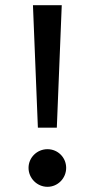

<svg xmlns="http://www.w3.org/2000/svg" viewBox="-20 -720 365 740"><path d="M126 -228H199L218 -700H107ZM163 0C203 0 235 -33 235 -73C235 -113 203 -145 163 -145C123 -145 90 -113 90 -73C90 -33 123 0 163 0Z"/></svg>

Font: Space Cowgirl Medium
Style: Regular
Weight: 600
Designer: Valery Marier
Foundry: Valery Marier
Version: Version 1.000;hotconv 1.0.109;makeotfexe 2.5.65596